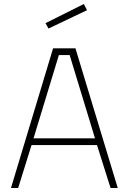

<svg xmlns="http://www.w3.org/2000/svg" viewBox="-20 -942 644 962"><path d="M35 0 246 -700H358L570 0H534L466 -215H138L71 0ZM275 -666 148 -249H456L329 -666ZM208 -826 400 -922 416 -891 223 -799Z"/></svg>

Font: TypoPRO Titillium Title
Style: Regular
Weight: 250
Designer: Campivisivi
Foundry: Accademia di Belle Arti di Urbino and students of MA course of Visual design
Version: 1.000